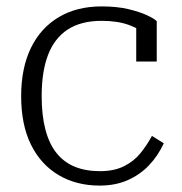

<svg xmlns="http://www.w3.org/2000/svg" viewBox="-20 -567 568 599"><path d="M292 -33Q336 -33 367 -48.5Q398 -64 418.5 -89.5Q439 -115 454 -143L491 -120Q473 -81 445 -51.5Q417 -22 378.5 -5Q340 12 291 12Q218 12 162.5 -21Q107 -54 76.5 -116Q46 -178 46 -267Q46 -354 76 -416.5Q106 -479 162.5 -513Q219 -547 297 -547Q345 -547 380.5 -538.5Q416 -530 438.5 -519.5Q461 -509 469 -501V-375H405V-492Q414 -490 421.5 -486.5Q429 -483 433 -478Q437 -473 438 -467.5Q439 -462 437 -457Q418 -476 382.5 -489Q347 -502 297 -502Q233 -502 191.5 -475Q150 -448 130 -396Q110 -344 110 -267Q110 -208 121.5 -163.5Q133 -119 156 -90Q179 -61 213 -47Q247 -33 292 -33Z"/></svg>

Font: Roboto Serif SemiCondensed ExtraLight
Style: Regular
Weight: 250
Width: 4
Designer: Greg Gazdowicz
Foundry: Commercial Type
Version: Version 1.007